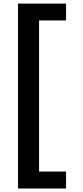

<svg xmlns="http://www.w3.org/2000/svg" viewBox="-20 -842 468 1080"><path d="M351.6 -821.8V-727.1H199.7V123H351.6V218.3H81.5V-821.8Z"/></svg>

Font: Epilogue SemiBold
Style: Regular
Weight: 600
Designer: Tyler Finck
Foundry: Etcetera Type Co
Version: Version 2.112